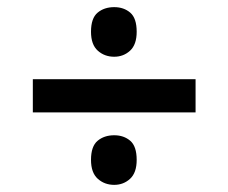

<svg xmlns="http://www.w3.org/2000/svg" viewBox="-20 -621 640 538"><path d="M300 -462Q273 -462 254 -479Q235 -496 235 -532Q235 -570 253.5 -585.5Q272 -601 300 -601Q327 -601 345 -585.5Q363 -570 363 -532Q363 -496 344.5 -479Q326 -462 300 -462ZM72 -306V-399H528V-306ZM300 -103Q273 -103 254 -120Q235 -137 235 -173Q235 -211 253.5 -226.5Q272 -242 300 -242Q327 -242 345 -226.5Q363 -211 363 -173Q363 -137 344.5 -120Q326 -103 300 -103Z"/></svg>

Font: Noto Sans Mono SemiBold
Style: Regular
Weight: 600
Designer: Monotype Design Team
Foundry: Monotype Imaging Inc.
Version: Version 2.014; ttfautohint (v1.8.4.7-5d5b)